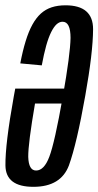

<svg xmlns="http://www.w3.org/2000/svg" viewBox="-27 -700 371 724"><path d="M99 4.5Q202.5 4.5 233 -76.5Q262.5 -158.5 294.5 -339Q323.5 -501 324 -590Q324 -680 220 -680L209 -618Q239 -618 239 -557Q238 -496 210 -336.5Q179 -161 159 -109Q139.5 -57 109 -57Q81 -57 79.5 -108.5Q79 -158.5 105 -309.5H214L224 -366H30.5Q27.5 -352.5 25 -336.5Q-7.5 -156 -6.5 -76Q-5.5 4.5 99 4.5ZM130.5 -453.5Q138.5 -496.5 147.2 -527.8Q156 -559 166 -579Q176 -599 186.5 -608.5Q197 -618 209 -618L220 -652.5V-680Q191 -680 168 -672.5Q145 -665 127.2 -649Q109.5 -633 95.2 -607.2Q81 -581.5 69.8 -545Q58.5 -508.5 49.5 -461Z"/></svg>

Font: Anybody ExtraCondensed
Style: Italic
Weight: 400
Width: 2
Italic angle: -10°
Version: Version 1.113;gftools[0.9.25]